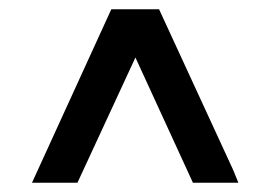

<svg xmlns="http://www.w3.org/2000/svg" viewBox="-20 -746 583 414"><path d="M483 -379 494 -352H396L272 -622L147 -352H49L220 -726H323Z"/></svg>

Font: SUIT SemiBold
Style: Regular
Weight: 600
Designer: Sunn Youn; Korean Glyphs from Source Han Sans (Sandoll Communications; Soo-young Jang, Joo-yeon Kang)
Foundry: Sunn
Version: Version 1.140